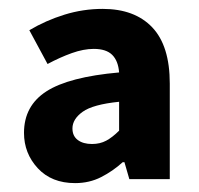

<svg xmlns="http://www.w3.org/2000/svg" viewBox="-20 -832 448 432"><path d="M149 -420Q96 -420 65 -453.5Q34 -487 34 -533Q34 -594 84.5 -626.5Q135 -659 248 -669Q246 -695 232.5 -708.5Q219 -722 191 -722Q168 -722 141.5 -712.5Q115 -703 87 -688L46 -764Q83 -786 125 -799Q167 -812 211 -812Q283 -812 322.5 -770.5Q362 -729 362 -644V-429H271L260 -467H256Q234 -447 207.5 -433.5Q181 -420 149 -420ZM187 -508Q205 -508 219 -515.5Q233 -523 248 -538V-603Q189 -597 166 -580.5Q143 -564 143 -543Q143 -526 155 -517Q167 -508 187 -508Z"/></svg>

Font: Noto Sans JP ExtraBold
Style: Regular
Weight: 800
Designer: Ryoko NISHIZUKA  (kana, bopomofo & ideographs); Paul D. Hunt (Latin, Greek & Cyrillic); Sandoll Communications , Soo-you
Foundry: Adobe
Version: Version 2.004-H2;hotconv 1.0.118;makeotfexe 2.5.65603